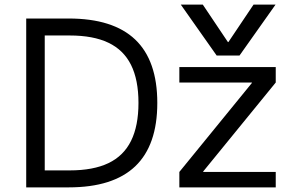

<svg xmlns="http://www.w3.org/2000/svg" viewBox="-20 -810 1270 830"><path d="M761.6 -790H856.7L965.3 -628.1H967.3L1076 -790H1171.1L1015.4 -570H916.6ZM93.3 0V-730H276.7Q469 -730 564.5 -639Q660 -548 660 -365Q660 -182 564.5 -91Q469 0 276.7 0ZM281.4 -73.4Q383 -73.4 448.6 -104.7Q514.3 -136 546.4 -200.9Q578.6 -265.7 578.6 -365Q578.6 -465 546.4 -529.5Q514.3 -594 448.6 -625.3Q383 -656.6 281.4 -656.6H173.4V-73.4ZM755.3 0V-66.7L1068.9 -451.3V-453.3H755.3V-520H1172V-453.3L858.4 -68.7V-66.7H1172V0Z"/></svg>

Font: M PLUS 1 Thin
Style: Regular
Weight: 100
Designer: Coji Morishita
Foundry: UNDERFOREST DESIGN
Version: Version 1.001